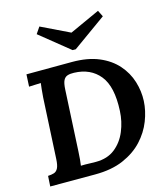

<svg xmlns="http://www.w3.org/2000/svg" viewBox="-136 -1068 1027 1174"><g transform="rotate(-15 377.5 -481.0)"><path d="M361 -701Q460 -701 530 -671.5Q600 -642 644 -592Q688 -542 707 -480.5Q726 -419 723 -357Q720 -296 695.5 -233Q671 -170 622.5 -117.5Q574 -65 499 -32.5Q424 0 319 0H35L39 -66Q61 -67 77 -72Q93 -77 102.5 -95Q112 -113 114 -153L134 -536Q136 -563 138.5 -588Q141 -613 143 -626Q127 -625 103 -624.5Q79 -624 68 -623L72 -700ZM355 -634Q331 -635 314 -629.5Q297 -624 288 -606Q279 -588 277 -549L257 -164Q256 -137 253.5 -112Q251 -87 249 -74Q259 -75 276.5 -74.5Q294 -74 313 -73.5Q332 -73 344 -73Q417 -73 465 -111Q513 -149 538 -209.5Q563 -270 566 -336Q574 -489 516.5 -560Q459 -631 355 -634ZM403 -770H383L196 -921L224 -962L404 -875L595 -962L615 -922Z"/></g></svg>

Font: Lora
Style: Italic
Weight: 400
Italic angle: -3°
Designer: Olga Karpushina, Alexei Vanyashin (Cyrillic)
Foundry: Cyreal
Version: Version 3.008